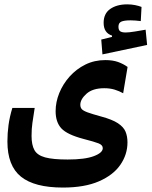

<svg xmlns="http://www.w3.org/2000/svg" viewBox="-20 -676 689 873"><path d="M266.1 176.8Q136.7 176.8 75.2 127.2Q13.7 77.6 13.7 -32.7Q13.7 -70.3 18.8 -107.7Q23.9 -145 36.1 -185.1H137.7Q131.3 -143.6 127.4 -117.4Q123.5 -91.3 123.5 -58.1Q123.5 -17.1 136.5 6.3Q149.4 29.8 185.1 39.6Q220.7 49.3 287.6 49.3Q366.2 49.3 406.7 33.9Q447.3 18.6 447.3 -2.4Q447.3 -16.6 428 -24.2Q408.7 -31.7 359.4 -44.4Q285.2 -64 259 -92.3Q232.9 -120.6 232.9 -170.4Q232.9 -211.9 249.5 -252.9Q266.1 -293.9 296.4 -327.9Q326.7 -361.8 367.9 -382.3Q409.2 -402.8 458.5 -402.8Q492.2 -402.8 516.4 -394.3Q540.5 -385.7 560.1 -371.6L540 -252Q522.9 -261.7 501.7 -268.3Q480.5 -274.9 454.1 -274.9Q401.4 -274.9 373.3 -249.8Q345.2 -224.6 345.2 -199.7Q345.2 -187.5 351.8 -179.9Q358.4 -172.4 378.4 -165Q398.4 -157.7 439 -146.5Q490.2 -132.8 516.1 -115.7Q542 -98.6 550.8 -77.4Q559.6 -56.2 559.6 -28.8Q559.6 26.4 527.3 73.2Q495.1 120.1 429.9 148.4Q364.7 176.8 266.1 176.8ZM445.8 -428.7 440.4 -496.1 489.3 -508.3V-514.2Q451.2 -526.4 451.2 -572.3Q451.2 -614.3 481.2 -635.3Q511.2 -656.2 558.6 -656.2Q577.1 -656.2 594.2 -652.8Q611.3 -649.4 623.5 -644.5L620.1 -580.1Q593.8 -583.5 574.2 -583.5Q544.4 -583.5 531.5 -577.6Q518.6 -571.8 518.6 -554.7Q518.6 -539.1 526.6 -533.7Q534.7 -528.3 551.3 -528.3Q566.4 -528.3 593.3 -532.7Q620.1 -537.1 642.1 -541L648.9 -471.7Z"/></svg>

Font: CaskaydiaCove NF SemiBold
Style: Regular
Weight: 600
Designer: Aaron Bell
Foundry: Saja Typeworks
Version: Version 2111.001; VTT 6.35;Nerd Fonts 3.2.1